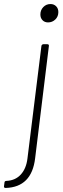

<svg xmlns="http://www.w3.org/2000/svg" viewBox="-84 -721 314 951"><path d="M116 -649Q116 -671 130.5 -686Q145 -701 166 -701Q183 -701 194 -690Q205 -679 205 -661Q205 -639 190 -624.5Q175 -610 154 -610Q137 -610 126.5 -621Q116 -632 116 -649ZM-64 200 -62 185Q-62 175 -52 175Q-8 173 19 143.5Q46 114 52 64L121 -492Q121 -496 124 -499Q127 -502 131 -502H150Q160 -502 158 -492L90 63Q73 206 -56 210Q-66 210 -64 200Z"/></svg>

Font: Barlow Semi Condensed ExLight
Style: Italic
Weight: 275
Width: 4
Italic angle: -7°
Designer: Jeremy Tribby
Foundry: Tribby Type
Version: Version 1.408